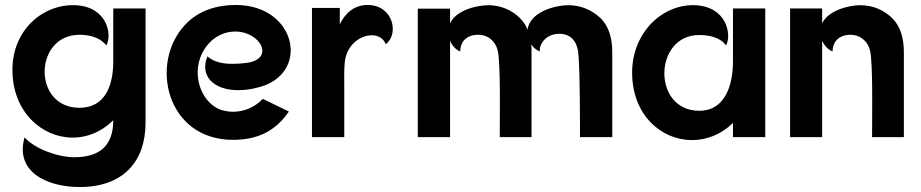

<svg xmlns="http://www.w3.org/2000/svg" viewBox="-20 -552 3709 773"><path d="M301 201C474 201 566 100 566 -58V-518H436V-305C436 -212 406 -118 300 -118C110 -118 116 -412 300 -412C339 -412 383 -402 408 -369C433 -413 411 -526 283 -531C152 -536 30 -431 30 -271C30 -101 149 2 273 2C330 2 388 -20 436 -68C436 35 381 81 279 81C213 81 119 47 79 1C39 139 168 201 301 201Z M1019 -200C1231 -252 1176 -532 929 -532C854 -532 779 -510 726 -453C580 -299 649 11 918 11C1014 11 1088 -22 1143 -103L1038 -154C1005 -119 961 -102 918 -102C908 -102 898 -103 889 -105C818 -116 773 -193 776 -267C779 -349 841 -425 927 -425C1031 -425 1091 -310 966 -298C950 -296 932 -295 915 -295C879 -295 843 -301 815 -325C783 -246 840 -189 939 -189C963 -189 990 -192 1019 -200Z M1236 0H1366V-210C1366 -237 1365 -269 1368 -301C1375 -372 1431 -410 1477 -410C1502 -410 1524 -398 1533 -374C1588 -415 1563 -532 1460 -532C1407 -532 1370 -500 1348 -454V-520H1236Z M1792 -517H1662V0H1792V-388C1799 -369 1817 -350 1833 -345C1833 -385 1859 -412 1906 -412C1941 -412 1973 -391 1984 -348C1996 -298 1992 -68 1992 0H2120V-342C2120 -353 2120 -362 2119 -373C2128 -360 2141 -349 2153 -345C2152 -384 2186 -416 2232 -416C2275 -416 2300 -389 2307 -348C2315 -299 2315 -68 2315 0H2445V-342C2445 -401 2430 -446 2400 -477C2361 -514 2316 -531 2269 -531C2210 -531 2113 -502 2104 -433C2079 -494 2012 -531 1947 -531C1895 -531 1815 -509 1792 -458Z M2931 0H3061V-518H2931V-305C2931 -212 2901 -106 2795 -106C2605 -106 2611 -411 2795 -411C2834 -411 2880 -402 2903 -369C2927 -412 2906 -526 2778 -531C2647 -536 2525 -421 2525 -260C2525 -88 2643 12 2766 12C2824 12 2883 -10 2931 -57Z M3290 -518H3161V0H3290V-388C3298 -369 3316 -350 3332 -345C3332 -385 3359 -412 3404 -412C3439 -412 3472 -391 3483 -348C3495 -298 3491 -68 3491 0H3619V-342C3619 -401 3604 -446 3574 -477C3536 -515 3490 -531 3443 -531C3392 -531 3312 -507 3290 -458Z"/></svg>

Font: Mesarto
Style: Regular
Weight: 700
Designer: Mohamed Gaber
Foundry: Kief Type Foundry
Version: Version 2.020